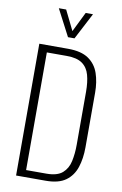

<svg xmlns="http://www.w3.org/2000/svg" viewBox="-110 -1102 736 1162"><g transform="rotate(10 258.5 -521.0)"><path d="M75 0V-810H252Q333 -810 378 -779Q423 -748 441 -695Q459 -642 459 -577V-241Q459 -172 441 -117.5Q423 -63 379.5 -31.5Q336 0 257 0ZM129 -43H254Q320 -43 352 -71Q384 -99 394 -145.5Q404 -192 404 -247V-573Q404 -632 392 -675.5Q380 -719 347 -742.5Q314 -766 252 -766H129ZM239 -879 154 -1042H199L259 -920L319 -1042H364L279 -879Z"/></g></svg>

Font: Oswald ExtraLight
Style: Regular
Weight: 250
Designer: Vernon Adams
Foundry: Vernon Adams
Version: Version 4.103;gftools[0.9.33.dev8+g029e19f]